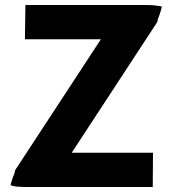

<svg xmlns="http://www.w3.org/2000/svg" viewBox="-20 -733 688 763"><path d="M81 -713 79 -577H381L43 -61C40 -57 39 -54 38 -46C33 -33 27 -18 24 -6L22 3L32 6C46 9 61 10 78 10H587L588 -126H265L604 -644C606 -648 606 -648 607 -656C612 -669 618 -685 621 -697L623 -707L613 -709C600 -711 585 -713 568 -713Z"/></svg>

Font: Bluebird
Style: SfBd
Weight: 700
Designer: Jasper
Foundry: Cannot Into Space Fonts
Version: Version 0.98